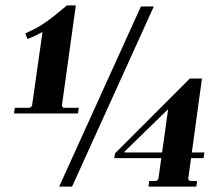

<svg xmlns="http://www.w3.org/2000/svg" viewBox="-20 -694 830 714"><path d="M216 -293H273L270 -272H32L35 -293H91L99 -300L138 -575Q122 -567 111.5 -561.5Q101 -556 82 -549L74 -570Q109 -585 135 -601.5Q161 -618 183.5 -636.5Q206 -655 229 -674H262L210 -300ZM200 0 504 -670H552L248 0ZM443 -127H740L737 -106H405ZM405 -106 408 -124 686 -402H731L676 0H565L605 -286H603L443 -130V-127ZM532 0 535 -21H561L569 -28H680L686 -21H713L710 0Z"/></svg>

Font: Brygada 1918
Style: Italic
Weight: 400
Italic angle: -8°
Designer: Mateusz Machalski | Borys Kosmynka | Przemek Hoffer
Foundry: NIEPODLEGLA 2018
Version: Version 3.006